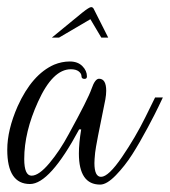

<svg xmlns="http://www.w3.org/2000/svg" viewBox="-61 -511 473 534"><path d="M200 -485.6 240 -406.4H220.8L190.4 -457.6L103.2 -406.4H83.2Q148 -460 167.6 -475.6Q187.2 -491.2 192.4 -491.2Q197.6 -491.2 200 -485.6ZM22.4 0.8Q-40.8 0.8 -40.8 -94.4Q-40.8 -149.6 -12 -215.2Q28 -304 89.6 -331.2Q111.2 -340 133.2 -340Q155.2 -340 168 -327.2Q180.8 -314.4 180.8 -298.4Q180.8 -291.2 173.2 -291.6Q165.6 -292 165.6 -299.2Q165.6 -306.4 158 -312.4Q150.4 -318.4 136 -318.4Q85.6 -318.4 44.8 -228Q6.4 -144 6.4 -68.8Q6.4 -22.4 26.8 -22.4Q47.2 -22.4 76.4 -57.2Q105.6 -92 130.4 -138.4Q184 -236 193.6 -264Q203.2 -292 214.4 -292Q234.4 -292 234.4 -258.4Q234.4 -248 232 -234.4Q205.6 -106.4 203.6 -86.4Q201.6 -66.4 201.6 -57.6Q201.6 -19.2 220 -19.2Q240.8 -19.2 278.4 -74.4Q316 -129.6 343.2 -184.8L370.4 -240H392Q387.2 -230.4 379.6 -214Q372 -197.6 349.6 -155.6Q327.2 -113.6 306.8 -81.6Q286.4 -49.6 261.2 -23.6Q236 2.4 217.6 2.4Q158.4 2.4 158.4 -84Q158.4 -112.8 164.8 -151.2H159.2Q77.6 0.8 22.4 0.8Z"/></svg>

Font: Rouge Script
Style: Regular
Weight: 400
Designer: Sabrina Mariela Lopez
Foundry: Typesenses
Version: Version 1.003